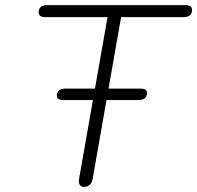

<svg xmlns="http://www.w3.org/2000/svg" viewBox="-20 -720 770 750"><path d="M730 -681Q730 -653 696 -653H453L404 -374H527Q541 -374 547.5 -370Q554 -366 554 -357Q554 -329 519 -329H396L342 -22Q336 10 309 10Q288 10 288 -13L289 -22L343 -329H229Q202 -329 202 -346Q202 -374 237 -374H351L400 -653H157Q131 -653 131 -672Q131 -700 165 -700H704Q730 -700 730 -681Z"/></svg>

Font: Kodchasan ExtraLight
Style: Italic
Weight: 275
Italic angle: -10°
Version: Version 1.000; ttfautohint (v1.6)